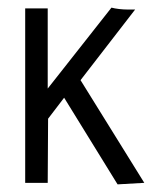

<svg xmlns="http://www.w3.org/2000/svg" viewBox="-20 -479 415 503"><path d="M288 4 358 0 191 -269 334 -454H315C300 -454 283 -456 272 -459L105 -247V-457H46V0H105L106 -168L148 -223Z"/></svg>

Font: Inconsolata Condensed
Style: Regular
Weight: 400
Width: 3
Monospace: yes
Designer: Raph Levien, Cyreal, Brenton Simpson
Foundry: Raph Levien, Cyreal, Google
Version: Version 3.100